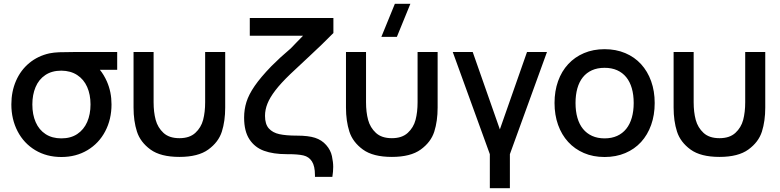

<svg xmlns="http://www.w3.org/2000/svg" viewBox="-20 -815 4126 1015"><path d="M304.5 15Q226.5 15 166.2 -21.2Q106 -57.5 73 -121Q40 -184.5 40 -263Q40 -331.5 64.8 -388Q89.5 -444.5 135 -482Q180.5 -519.5 241.5 -533Q263.5 -537.5 292.8 -538.8Q322 -540 371 -540H599.5V-446H508Q529.5 -419.5 545 -384.5Q569.5 -329 569.5 -263Q569.5 -184 536.2 -120.8Q503 -57.5 442.5 -21.2Q382 15 304.5 15ZM304.5 -83.5Q354 -83.5 388.5 -106.5Q423 -129.5 440.8 -170Q458.5 -210.5 458.5 -263Q458.5 -315 440.8 -355.2Q423 -395.5 388.2 -418.2Q353.5 -441 304.5 -441.5Q254 -441.5 219.5 -418.2Q185 -395 168 -354.5Q151 -314 151 -263Q151 -209 168.8 -168.8Q186.5 -128.5 221 -106Q255.5 -83.5 304.5 -83.5Z M686 -246.5V-540H792V-274.5Q792 -222 803 -181.2Q814 -140.5 844.2 -112.5Q874.5 -84.5 928.5 -84.5Q982 -84.5 1012.5 -112.5Q1043 -140.5 1053.8 -181.2Q1064.5 -222 1064.5 -274.5V-540H1170.5V-246.5Q1170.5 -175 1152.8 -119.2Q1135 -63.5 1081.2 -24.5Q1027.5 14.5 928.5 14.5Q829 14.5 775.5 -24.5Q722 -63.5 704 -119.2Q686 -175 686 -246.5Z M1645 120Q1645 115.5 1645 111Q1645 63 1629 38.2Q1613 13.5 1584.2 6.8Q1555.5 0 1502.5 0H1496Q1424.5 0 1375.8 -17.8Q1327 -35.5 1298.8 -78.2Q1270.5 -121 1270.5 -193Q1270.5 -236.5 1282.8 -275.8Q1295 -315 1326.2 -360.5Q1357.5 -406 1414.5 -465Q1441.5 -492 1462.5 -511.2Q1483.5 -530.5 1517.5 -559.5Q1530 -572.5 1547.8 -591Q1565.5 -609.5 1582 -626H1300.5V-720H1742.5V-640.5L1681 -579.5Q1658 -557.5 1620 -521.8Q1582 -486 1515 -423.5Q1464.5 -375 1435.5 -337Q1406.5 -299 1393.8 -267Q1381 -235 1381 -202.5Q1381 -158.5 1401.2 -136Q1421.5 -113.5 1456.8 -105.8Q1492 -98 1550 -98Q1610 -98 1645.5 -86.5Q1681 -75 1704.5 -48.2Q1728 -21.5 1734.8 10.5Q1741.5 42.5 1741.5 67Q1741.5 92 1737 120Z M2078 -620H1996L2067.5 -795H2149.5ZM1809 -246.5V-540H1915V-274.5Q1915 -222 1926 -181.2Q1937 -140.5 1967.2 -112.5Q1997.5 -84.5 2051.5 -84.5Q2105 -84.5 2135.5 -112.5Q2166 -140.5 2176.8 -181.2Q2187.5 -222 2187.5 -274.5V-540H2293.5V-246.5Q2293.5 -175 2275.8 -119.2Q2258 -63.5 2204.2 -24.5Q2150.5 14.5 2051.5 14.5Q1952 14.5 1898.5 -24.5Q1845 -63.5 1827 -119.2Q1809 -175 1809 -246.5Z M2569.5 180V0L2373.5 -540H2479L2622.5 -131L2766 -540H2871.5L2675.5 0V180Z M3176 15Q3115.5 15 3066.8 -6Q3018 -27 2983.5 -64.8Q2949 -102.5 2930.2 -155Q2911.5 -207.5 2911.5 -270.5Q2911.5 -333.5 2930.2 -386Q2949 -438.5 2983.8 -476Q3018.5 -513.5 3067.2 -534.2Q3116 -555 3176 -555Q3236.5 -555 3285.5 -534.2Q3334.5 -513.5 3369 -475.8Q3403.5 -438 3422.2 -385.8Q3441 -333.5 3441 -270.5Q3441 -207 3422.2 -154.5Q3403.5 -102 3369 -64.2Q3334.5 -26.5 3285.5 -5.8Q3236.5 15 3176 15ZM3176 -83.5Q3213.5 -83.5 3242.2 -96.5Q3271 -109.5 3290.5 -133.8Q3310 -158 3320 -192.8Q3330 -227.5 3330 -270.5Q3330 -314 3320 -348.5Q3310 -383 3290.5 -407Q3271 -431 3242.2 -443.8Q3213.5 -456.5 3176 -456.5Q3138 -456.5 3109.2 -443.5Q3080.5 -430.5 3061.2 -406.5Q3042 -382.5 3032.2 -348Q3022.5 -313.5 3022.5 -270.5Q3022.5 -227 3032.5 -192.2Q3042.5 -157.5 3062 -133.5Q3081.5 -109.5 3110.2 -96.5Q3139 -83.5 3176 -83.5Z M3541 -246.5V-540H3647V-274.5Q3647 -222 3658 -181.2Q3669 -140.5 3699.2 -112.5Q3729.5 -84.5 3783.5 -84.5Q3837 -84.5 3867.5 -112.5Q3898 -140.5 3908.8 -181.2Q3919.5 -222 3919.5 -274.5V-540H4025.5V-246.5Q4025.5 -175 4007.8 -119.2Q3990 -63.5 3936.2 -24.5Q3882.5 14.5 3783.5 14.5Q3684 14.5 3630.5 -24.5Q3577 -63.5 3559 -119.2Q3541 -175 3541 -246.5Z"/></svg>

Font: Vela Sans SemBd
Style: Regular
Weight: 600
Designer: Principal design: Mikhail Sharanda - project Manrope.
Design modification: Ravid Balaliev
Foundry: Mikhail Sharanda
Version: Version 1.001